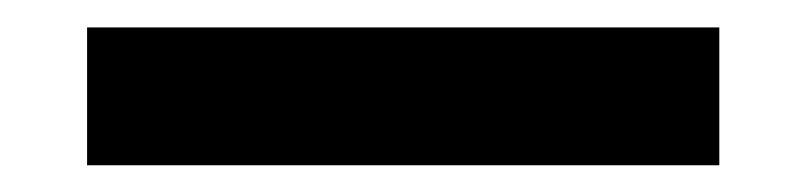

<svg xmlns="http://www.w3.org/2000/svg" viewBox="-20 -20 588 140"><path d="M43.5 100.5V0H504.5V100.5Z"/></svg>

Font: Encode Sans SC SemiCondensed SemiBold
Style: Regular
Weight: 600
Width: 4
Designer: Multiple Designers
Foundry: Impallari Type
Version: Version 3.002